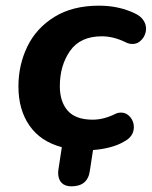

<svg xmlns="http://www.w3.org/2000/svg" viewBox="-20 -520 535 677"><path d="M185 89Q185 83 187 71L198 -1Q123 -21 84 -77Q45 -133 45 -215Q45 -291 76.5 -356Q108 -421 172 -460.5Q236 -500 329 -500Q399 -500 455 -473Q475 -464 485 -449.5Q495 -435 495 -419Q495 -398 481 -381.5Q467 -365 447 -365Q435 -365 425 -370Q381 -392 339 -392Q263 -392 227 -340.5Q191 -289 191 -216Q191 -161 219 -129.5Q247 -98 307 -98Q346 -98 388 -119Q396 -123 407 -123Q426 -123 439 -107.5Q452 -92 452 -72Q452 -38 416 -20Q396 -8 367 -0.5Q338 7 308 9L297 81Q290 137 232 137Q209 137 197 124.5Q185 112 185 89Z"/></svg>

Font: SN Pro Bold
Style: Bold Italic
Weight: 700
Italic angle: -9°
Designer: Tobias Whetton
Foundry: Supernotes
Version: Version 1.003